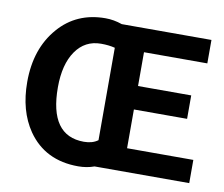

<svg xmlns="http://www.w3.org/2000/svg" viewBox="-74 -736 981 839"><g transform="rotate(10 416.5 -317.0)"><path d="M394 0Q361 12 323 12Q176 12 99 -99Q40 -185 40 -313Q40 -461 122 -555Q201 -646 329 -646Q366 -646 403 -633H801V-529H520V-379H756V-275H520V-103H814V0ZM391 -526Q364 -533 329 -533Q258 -533 217 -474Q176 -415 176 -313Q176 -98 329 -98Q367 -98 391 -116Z"/></g></svg>

Font: Tajawal
Style: Bold
Weight: 700
Designer: Boutros Fonts
Foundry: Created by Boutros International 2017
Version: Version 1.700